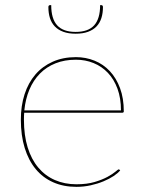

<svg xmlns="http://www.w3.org/2000/svg" viewBox="-20 -720 556 746"><path d="M450 -291Q450 -338.5 436.5 -375.2Q423 -412 399.2 -437Q375.5 -462 343.5 -475Q311.5 -488 275 -488Q231 -488 195.8 -474Q160.5 -460 135 -434Q109.5 -408 94.2 -371.8Q79 -335.5 74.5 -291ZM447 -58Q438.5 -47.5 421.8 -36.2Q405 -25 382.2 -15.5Q359.5 -6 332.5 0Q305.5 6 277 6Q226.5 6 186.5 -11.8Q146.5 -29.5 118.8 -63Q91 -96.5 76 -145Q61 -193.5 61 -255Q61 -309 75.5 -353.8Q90 -398.5 117.5 -430.5Q145 -462.5 184.8 -480.2Q224.5 -498 275 -498Q313.5 -498 347.5 -484.2Q381.5 -470.5 406.8 -443.5Q432 -416.5 446.5 -377.2Q461 -338 461 -287Q461 -284.5 459.2 -283.2Q457.5 -282 455 -282H74Q73.5 -275 73.2 -268.5Q73 -262 73 -255Q73 -194 87.5 -147.2Q102 -100.5 128.8 -68.8Q155.5 -37 193.2 -20.5Q231 -4 277 -4Q318 -4 348 -13Q378 -22 398 -33Q418 -44 428.5 -53Q439 -62 441 -62Q443 -62 445 -60ZM274 -596Q322.5 -596 345.8 -621.5Q369 -647 369 -700H374Q376.5 -700 378.2 -698.2Q380 -696.5 380 -692.5Q380 -669 374 -650Q368 -631 355.2 -617.5Q342.5 -604 322.2 -596.5Q302 -589 274 -589Q246 -589 225.8 -596.5Q205.5 -604 192.8 -617.5Q180 -631 174 -650Q168 -669 168 -692.5Q168 -696.5 169.8 -698.2Q171.5 -700 174 -700H179Q179 -647 202.2 -621.5Q225.5 -596 274 -596Z"/></svg>

Font: Lato 2
Style: Regular
Weight: 100
Designer: Lukasz Dziedzic with Adam Twardoch and Botio Nikoltchev
Foundry: tyPoland Lukasz Dziedzic
Version: Version 2.015; 2015-08-06; http://www.latofonts.com/